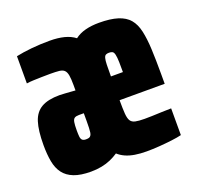

<svg xmlns="http://www.w3.org/2000/svg" viewBox="-99 -623 754 736"><g transform="rotate(-20 278.0 -255.0)"><path d="M153 8Q111 8 84 -2.5Q57 -13 42 -33Q27 -53 21.5 -82.5Q16 -112 16 -150Q16 -209 27 -243.5Q38 -278 65 -293.5Q92 -309 139 -309Q149 -309 160.5 -308Q172 -307 182.5 -306.5Q193 -306 203 -305V-327Q203 -352 200.5 -366.5Q198 -381 191 -388Q184 -395 170 -396.5Q156 -398 133 -398Q115 -398 97.5 -397.5Q80 -397 65 -396.5Q50 -396 37 -394V-505Q65 -511 100.5 -514.5Q136 -518 175 -518Q208 -518 233.5 -511.5Q259 -505 277 -491Q295 -505 320 -511.5Q345 -518 376 -518Q422 -518 452 -508.5Q482 -499 498.5 -479.5Q515 -460 522 -428.5Q529 -397 531 -354Q533 -311 533 -254V-212H349Q349 -177 350.5 -157Q352 -137 358 -127.5Q364 -118 377.5 -115Q391 -112 415 -112Q427 -112 445.5 -112.5Q464 -113 484.5 -114Q505 -115 524 -115V-6Q508 -2 483.5 1Q459 4 432 6Q405 8 380 8Q354 8 332.5 4.5Q311 1 294.5 -6.5Q278 -14 266 -25Q251 -15 234 -7.5Q217 0 196.5 4Q176 8 153 8ZM177 -115Q185 -115 189.5 -116.5Q194 -118 197 -122.5Q200 -127 201 -134Q202 -141 202.5 -152Q203 -163 203 -180V-212H183Q171 -212 165 -208Q159 -204 157 -192.5Q155 -181 155 -159Q155 -144 156 -134Q157 -124 162 -119.5Q167 -115 177 -115ZM398 -293Q398 -329 397.5 -349.5Q397 -370 394.5 -380.5Q392 -391 387 -394Q382 -397 373 -397Q365 -397 360 -394.5Q355 -392 352.5 -383Q350 -374 349.5 -356.5Q349 -339 349 -309H409Z"/></g></svg>

Font: Saira ExtraCondensed Black
Style: Regular
Weight: 900
Width: 2
Designer: Hector Gatti with collaboration of the Omnibus-Type team
Foundry: Omnibus-Type
Version: Version 1.101